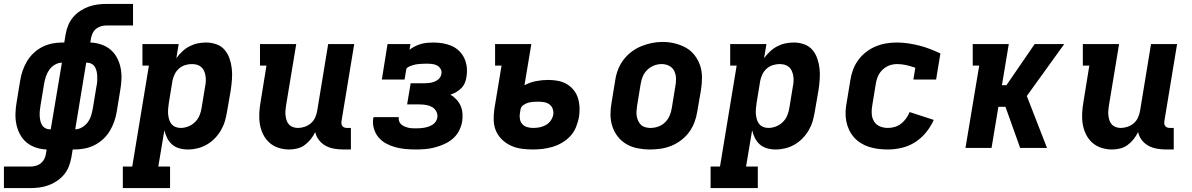

<svg xmlns="http://www.w3.org/2000/svg" viewBox="-62 -755 6082 980"><path d="M-42 205V95H93Q106 95 120 91.5Q134 88 145 79.5Q156 71 163 58.5Q170 46 172 32L176 8Q147 7 120.5 -2Q94 -11 73.5 -28Q53 -45 40 -69.5Q27 -94 21.5 -121Q16 -148 17 -177Q18 -206 23 -234L41 -344Q45 -369 53.5 -394Q62 -419 76 -442.5Q90 -466 110.5 -485Q131 -504 155 -516Q179 -528 205 -533Q231 -538 256 -538H266L273 -580Q277 -603 286 -625.5Q295 -648 310.5 -666.5Q326 -685 347 -699Q368 -713 390.5 -721Q413 -729 436 -732Q459 -735 482 -735H617V-625H482Q469 -625 455.5 -621.5Q442 -618 430.5 -609.5Q419 -601 412.5 -588.5Q406 -576 403 -562L399 -538Q428 -537 454.5 -528Q481 -519 501.5 -502Q522 -485 535 -460.5Q548 -436 553.5 -409Q559 -382 558 -353Q557 -324 552 -296L534 -186Q530 -161 521.5 -136Q513 -111 499 -87.5Q485 -64 464.5 -45Q444 -26 420 -14Q396 -2 370 3Q344 8 319 8H309L302 50Q298 73 289 95.5Q280 118 264.5 136.5Q249 155 228 169Q207 183 184.5 191Q162 199 139 202Q116 205 93 205ZM322 -95Q340 -95 357.5 -105.5Q375 -116 386.5 -132Q398 -148 403.5 -166.5Q409 -185 412 -203L430 -312Q433 -325 434 -338Q435 -351 434.5 -364Q434 -377 431.5 -389.5Q429 -402 423 -412.5Q417 -423 406 -429Q395 -435 382 -435H378ZM193 -95H197L254 -435Q235 -435 217.5 -424.5Q200 -414 189 -398Q178 -382 172 -363.5Q166 -345 163 -327L145 -218Q143 -205 141.5 -192Q140 -179 140.5 -166Q141 -153 143.5 -140.5Q146 -128 152 -117.5Q158 -107 169 -101Q180 -95 193 -95Z M565 205V95H613L698 -420H665V-530H850L838 -458Q851 -476 868 -492Q885 -508 905 -518.5Q925 -529 946.5 -533.5Q968 -538 990 -538Q1017 -538 1042.5 -529Q1068 -520 1084.5 -500.5Q1101 -481 1109.5 -456.5Q1118 -432 1121 -405.5Q1124 -379 1122 -351Q1120 -323 1116 -296L1097 -186Q1093 -161 1086 -137Q1079 -113 1066 -90.5Q1053 -68 1034.5 -49Q1016 -30 993.5 -17Q971 -4 946.5 2Q922 8 897 8Q874 8 853 2Q832 -4 816.5 -17.5Q801 -31 791.5 -50Q782 -69 777 -90Q777 -90 777 -90Q777 -90 777 -90L746 95H806V205ZM860 -102Q879 -102 898.5 -109.5Q918 -117 933 -131.5Q948 -146 956 -165Q964 -184 967 -204L985 -314Q988 -327 988.5 -341Q989 -355 987 -367.5Q985 -380 980 -392Q975 -404 965.5 -412.5Q956 -421 943.5 -424.5Q931 -428 917 -428Q900 -428 882.5 -422.5Q865 -417 851 -404.5Q837 -392 829 -375Q821 -358 818 -341L800 -231Q798 -217 796.5 -202.5Q795 -188 796 -174.5Q797 -161 800.5 -147.5Q804 -134 812 -123.5Q820 -113 832.5 -107.5Q845 -102 860 -102Z M1414 8Q1386 8 1359.5 -0.5Q1333 -9 1313 -27Q1293 -45 1281 -69.5Q1269 -94 1264.5 -121Q1260 -148 1261.5 -177Q1263 -206 1268 -234L1298 -420H1265V-530H1450L1398 -216Q1396 -203 1395 -190Q1394 -177 1395.5 -164.5Q1397 -152 1401 -140Q1405 -128 1413.5 -119Q1422 -110 1434 -106Q1446 -102 1459 -102Q1476 -102 1493.5 -108Q1511 -114 1525 -126Q1539 -138 1546.5 -155Q1554 -172 1557 -189L1613 -530H1746L1681 -136Q1680 -129 1681 -122.5Q1682 -116 1686 -111Q1690 -106 1696.5 -104Q1703 -102 1709 -102H1729V8H1691Q1667 8 1643.5 4Q1620 0 1600 -11Q1580 -22 1566 -40Q1552 -58 1547 -81Q1538 -62 1524.5 -45Q1511 -28 1493.5 -15Q1476 -2 1455 3Q1434 8 1414 8Z M2060 8Q2033 8 2006.5 5.5Q1980 3 1955 -4Q1930 -11 1908 -23Q1886 -35 1870 -54Q1854 -73 1846.5 -98.5Q1839 -124 1843 -150Q1844 -152 1844 -154Q1844 -156 1845 -157H1974Q1974 -157 1974 -156.5Q1974 -156 1973 -155Q1972 -145 1975.5 -135.5Q1979 -126 1986 -120Q1993 -114 2002 -110Q2011 -106 2020.5 -103.5Q2030 -101 2040 -100.5Q2050 -100 2060 -100Q2071 -100 2081.5 -100.5Q2092 -101 2103 -103Q2114 -105 2124.5 -108.5Q2135 -112 2145 -118Q2155 -124 2161.5 -133.5Q2168 -143 2170 -154Q2173 -170 2165.5 -185Q2158 -200 2144.5 -208Q2131 -216 2114 -219Q2097 -222 2080 -222H2016L2034 -330H2098Q2107 -330 2116.5 -330.5Q2126 -331 2135 -332.5Q2144 -334 2153.5 -337.5Q2163 -341 2171 -346.5Q2179 -352 2184.5 -360.5Q2190 -369 2191 -378Q2194 -391 2187 -403Q2180 -415 2168.5 -421Q2157 -427 2143 -428.5Q2129 -430 2115 -430Q2106 -430 2097 -429.5Q2088 -429 2079.5 -428.5Q2071 -428 2062 -426.5Q2053 -425 2044 -422Q2035 -419 2026.5 -415.5Q2018 -412 2012 -404L2003 -349H1887L1916 -530H2033L2028 -501Q2041 -511 2056 -518.5Q2071 -526 2086.5 -530.5Q2102 -535 2118 -536.5Q2134 -538 2149 -538Q2174 -538 2198 -534Q2222 -530 2243.5 -520.5Q2265 -511 2281.5 -495Q2298 -479 2308 -457.5Q2318 -436 2320.5 -412Q2323 -388 2319 -363Q2317 -348 2311 -333Q2305 -318 2293.5 -306Q2282 -294 2267.5 -285.5Q2253 -277 2237 -272Q2254 -262 2267.5 -247.5Q2281 -233 2289 -215Q2297 -197 2298.5 -176.5Q2300 -156 2297 -135Q2293 -111 2281 -87.5Q2269 -64 2249 -47Q2229 -30 2205.5 -19.5Q2182 -9 2157.5 -2.5Q2133 4 2108.5 6Q2084 8 2060 8Z M2657 8Q2628 8 2599.5 4Q2571 0 2546 -11.5Q2521 -23 2501 -42Q2481 -61 2470 -86Q2459 -111 2458 -139.5Q2457 -168 2461 -197L2498 -420H2465V-530H2650L2615 -320Q2643 -335 2674 -341Q2705 -347 2736 -347Q2761 -347 2785.5 -342.5Q2810 -338 2830.5 -326Q2851 -314 2866 -295.5Q2881 -277 2888 -254Q2895 -231 2896 -206Q2897 -181 2893 -156Q2888 -131 2878 -106Q2868 -81 2849.5 -61Q2831 -41 2807.5 -27Q2784 -13 2758.5 -5.5Q2733 2 2708 5Q2683 8 2657 8ZM2659 -102Q2676 -102 2692 -105Q2708 -108 2723.5 -116.5Q2739 -125 2749 -139.5Q2759 -154 2762 -170Q2764 -185 2759 -199.5Q2754 -214 2742 -222.5Q2730 -231 2715 -233.5Q2700 -236 2684 -236Q2671 -236 2658.5 -235Q2646 -234 2633.5 -230.5Q2621 -227 2609 -218.5Q2597 -210 2595 -197L2592 -179Q2589 -164 2591.5 -148.5Q2594 -133 2603.5 -122Q2613 -111 2628 -106.5Q2643 -102 2659 -102Z M3256 8Q3224 8 3193 2Q3162 -4 3136 -19Q3110 -34 3091.5 -57.5Q3073 -81 3063.5 -110Q3054 -139 3054 -170.5Q3054 -202 3060 -234L3078 -344Q3082 -372 3092 -398.5Q3102 -425 3119.5 -448.5Q3137 -472 3160.5 -490Q3184 -508 3211 -519Q3238 -530 3265 -535.5Q3292 -541 3320 -541Q3352 -541 3382.5 -533.5Q3413 -526 3439 -511.5Q3465 -497 3483.5 -473Q3502 -449 3511.5 -420.5Q3521 -392 3521 -360Q3521 -328 3516 -296L3497 -186Q3493 -159 3483 -132Q3473 -105 3456 -81.5Q3439 -58 3415.5 -40Q3392 -22 3365 -11Q3338 0 3310.5 4Q3283 8 3256 8ZM3258 -102Q3278 -102 3298 -109Q3318 -116 3333 -131Q3348 -146 3356 -165Q3364 -184 3367 -204L3385 -314Q3389 -334 3388.5 -354.5Q3388 -375 3379.5 -392.5Q3371 -410 3353.5 -419Q3336 -428 3315 -428Q3295 -428 3276 -420.5Q3257 -413 3242 -398.5Q3227 -384 3219 -365Q3211 -346 3208 -326L3190 -216Q3188 -203 3187 -189Q3186 -175 3188 -162.5Q3190 -150 3195.5 -138Q3201 -126 3210 -117.5Q3219 -109 3232 -105.5Q3245 -102 3258 -102Z M3565 205V95H3613L3698 -420H3665V-530H3850L3838 -458Q3851 -476 3868 -492Q3885 -508 3905 -518.5Q3925 -529 3946.5 -533.5Q3968 -538 3990 -538Q4017 -538 4042.5 -529Q4068 -520 4084.5 -500.5Q4101 -481 4109.5 -456.5Q4118 -432 4121 -405.5Q4124 -379 4122 -351Q4120 -323 4116 -296L4097 -186Q4093 -161 4086 -137Q4079 -113 4066 -90.5Q4053 -68 4034.5 -49Q4016 -30 3993.5 -17Q3971 -4 3946.5 2Q3922 8 3897 8Q3874 8 3853 2Q3832 -4 3816.5 -17.5Q3801 -31 3791.5 -50Q3782 -69 3777 -90Q3777 -90 3777 -90Q3777 -90 3777 -90L3746 95H3806V205ZM3860 -102Q3879 -102 3898.5 -109.5Q3918 -117 3933 -131.5Q3948 -146 3956 -165Q3964 -184 3967 -204L3985 -314Q3988 -327 3988.5 -341Q3989 -355 3987 -367.5Q3985 -380 3980 -392Q3975 -404 3965.5 -412.5Q3956 -421 3943.5 -424.5Q3931 -428 3917 -428Q3900 -428 3882.5 -422.5Q3865 -417 3851 -404.5Q3837 -392 3829 -375Q3821 -358 3818 -341L3800 -231Q3798 -217 3796.5 -202.5Q3795 -188 3796 -174.5Q3797 -161 3800.5 -147.5Q3804 -134 3812 -123.5Q3820 -113 3832.5 -107.5Q3845 -102 3860 -102Z M4470 8Q4445 8 4421 5Q4397 2 4374.5 -5Q4352 -12 4332 -24.5Q4312 -37 4297 -54Q4282 -71 4272 -92Q4262 -113 4257.5 -136.5Q4253 -160 4254 -185Q4255 -210 4260 -234L4278 -344Q4282 -371 4291.5 -397.5Q4301 -424 4318 -447.5Q4335 -471 4358 -489Q4381 -507 4407.5 -518Q4434 -529 4461 -533.5Q4488 -538 4515 -538Q4545 -538 4574.5 -533.5Q4604 -529 4631.5 -522Q4659 -515 4686 -504.5Q4713 -494 4738 -482L4716 -349H4600L4610 -409Q4588 -417 4564.5 -422.5Q4541 -428 4517 -428Q4504 -428 4490.5 -425Q4477 -422 4465 -415.5Q4453 -409 4442.5 -399Q4432 -389 4425 -377Q4418 -365 4414 -352Q4410 -339 4408 -326L4390 -216Q4386 -195 4387.5 -173.5Q4389 -152 4399.5 -135Q4410 -118 4429 -110Q4448 -102 4470 -102Q4487 -102 4504.5 -107Q4522 -112 4537 -123.5Q4552 -135 4563 -150.5Q4574 -166 4581 -183L4704 -143Q4689 -109 4664.5 -79Q4640 -49 4608.5 -29Q4577 -9 4541 -0.5Q4505 8 4470 8Z M4866 0 4936 -420H4903V-530H5087L5052 -320H5075L5219 -530H5370L5179 -265L5282 0H5145L5070 -210H5034L4999 0Z M5614 8Q5586 8 5559.5 -0.5Q5533 -9 5513 -27Q5493 -45 5481 -69.5Q5469 -94 5464.5 -121Q5460 -148 5461.5 -177Q5463 -206 5468 -234L5498 -420H5465V-530H5650L5598 -216Q5596 -203 5595 -190Q5594 -177 5595.5 -164.5Q5597 -152 5601 -140Q5605 -128 5613.5 -119Q5622 -110 5634 -106Q5646 -102 5659 -102Q5676 -102 5693.5 -108Q5711 -114 5725 -126Q5739 -138 5746.5 -155Q5754 -172 5757 -189L5813 -530H5946L5881 -136Q5880 -129 5881 -122.5Q5882 -116 5886 -111Q5890 -106 5896.5 -104Q5903 -102 5909 -102H5929V8H5891Q5867 8 5843.5 4Q5820 0 5800 -11Q5780 -22 5766 -40Q5752 -58 5747 -81Q5738 -62 5724.5 -45Q5711 -28 5693.5 -15Q5676 -2 5655 3Q5634 8 5614 8Z"/></svg>

Font: Iosevka Curly Slab XBdEx
Style: Italic
Weight: 800
Width: 7
Italic angle: -9°
Monospace: yes
Designer: Belleve Invis
Foundry: Belleve Invis
Version: Version 11.1.0; ttfautohint (v1.8.3)